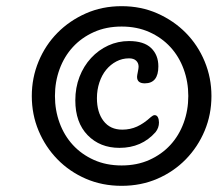

<svg xmlns="http://www.w3.org/2000/svg" viewBox="-20 -955 705 622"><path d="M374 -353Q311 -353 258 -376Q205 -399 166 -439Q127 -479 105 -531.5Q83 -584 83 -644Q83 -703 105 -756Q127 -809 166 -848.5Q205 -888 258 -911.5Q311 -935 374 -935Q437 -935 490 -911.5Q543 -888 582 -848.5Q621 -809 643 -756Q665 -703 665 -644Q665 -584 643 -531.5Q621 -479 582 -439Q543 -399 490 -376Q437 -353 374 -353ZM374 -419Q424 -419 464 -437Q504 -455 532 -485.5Q560 -516 575 -557Q590 -598 590 -644Q590 -690 575 -731Q560 -772 532 -802.5Q504 -833 464 -851Q424 -869 374 -869Q324 -869 284 -851Q244 -833 216 -802.5Q188 -772 173 -731Q158 -690 158 -644Q158 -598 173 -557Q188 -516 216 -485.5Q244 -455 284 -437Q324 -419 374 -419ZM367 -476Q304 -476 264 -517Q224 -558 224 -630Q224 -671 237.5 -706Q251 -741 275 -767Q299 -793 330.5 -807.5Q362 -822 398 -822Q446 -822 469.5 -799.5Q493 -777 493 -740Q493 -685 449 -685Q424 -685 424 -706Q424 -710 426.5 -722Q429 -734 429 -739Q429 -751 421 -758.5Q413 -766 398 -766Q376 -766 357 -756Q338 -746 324 -729Q310 -712 302 -688Q294 -664 294 -637Q294 -591 315.5 -563Q337 -535 376 -535Q402 -535 424 -545Q446 -555 469 -576Q476 -582 481 -582Q488 -582 491.5 -575Q495 -568 495 -558Q495 -541 484 -527Q439 -476 367 -476Z"/></svg>

Font: Lebkuchenwelt
Style: Regular
Weight: 400
Designer: Vernon Adams
Foundry: Gereon Berster
Version: Version 1.000;PS 001.001;hotconv 1.0.56 